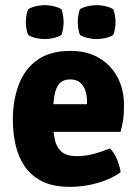

<svg xmlns="http://www.w3.org/2000/svg" viewBox="-20 -712 536 747"><path d="M130 -199V-306.5H318.5V-318Q318.5 -341 312 -360.2Q305.5 -379.5 291.2 -391.2Q277 -403 253 -403Q216.5 -403 201.8 -373Q187 -343 187 -280.5V-233.5Q187 -199.5 193 -170Q199 -140.5 218.5 -122.5Q238 -104.5 278 -104.5Q312 -104.5 344.8 -113.2Q377.5 -122 407.5 -134.5Q425 -117.5 435.5 -91.5Q446 -65.5 449.5 -42Q411.5 -14.5 358.8 0.2Q306 15 252.5 15Q186.5 15 143.5 -6.8Q100.5 -28.5 75.5 -65.8Q50.5 -103 40.2 -149.8Q30 -196.5 30 -246Q30 -321.5 52.8 -382.2Q75.5 -443 125 -478.5Q174.5 -514 254 -514Q320 -514 366.5 -486Q413 -458 437.8 -410.2Q462.5 -362.5 462.5 -302Q462.5 -268.5 459.2 -246.2Q456 -224 449 -199ZM80.5 -626Q80.5 -636 82.5 -650Q84.5 -664 89.5 -676Q102.5 -684 120 -688Q137.5 -692 154 -692Q170.5 -692 188.2 -688Q206 -684 219 -676Q223.5 -664 225.5 -650Q227.5 -636 227.5 -626Q227.5 -616 225.5 -601.8Q223.5 -587.5 219 -576Q206 -568 188.2 -564Q170.5 -560 154 -560Q137.5 -560 120 -564Q102.5 -568 89.5 -576Q84.5 -587.5 82.5 -601.8Q80.5 -616 80.5 -626ZM282.5 -626Q282.5 -636 284.5 -650Q286.5 -664 291 -676Q304 -684 321.8 -688Q339.5 -692 356 -692Q372.5 -692 390.2 -688Q408 -684 420.5 -676Q425.5 -664 427.5 -650Q429.5 -636 429.5 -626Q429.5 -616 427.5 -601.8Q425.5 -587.5 420.5 -576Q408 -568 390.2 -564Q372.5 -560 356 -560Q339.5 -560 321.8 -564Q304 -568 291 -576Q286.5 -587.5 284.5 -601.8Q282.5 -616 282.5 -626Z"/></svg>

Font: Signika
Style: Bold
Weight: 700
Designer: Anna Giedry
Foundry: Anna Giedry
Version: Version 2.001